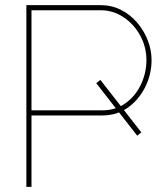

<svg xmlns="http://www.w3.org/2000/svg" viewBox="-20 -730 643 750"><path d="M83 0V-710H372Q416 -710 452.5 -691.5Q489 -673 515.5 -642Q542 -611 557 -573Q572 -535 572 -495Q572 -440 547.5 -390.5Q523 -341 480 -310Q437 -279 379 -279H103V0ZM103 -299H379Q433 -299 472 -328Q511 -357 531.5 -402Q552 -447 552 -495Q552 -546 528 -590.5Q504 -635 463 -662.5Q422 -690 372 -690H103ZM356 -405 372 -418 532 -213 516 -200Z"/></svg>

Font: Raleway Thin
Style: Regular
Weight: 100
Designer: Matt McInerney, Pablo Impallari, Rodrigo Fuenzalida
Foundry: Matt McInerney, Pablo Impallari, Rodrigo Fuenzalida
Version: Version 4.026